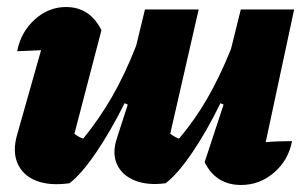

<svg xmlns="http://www.w3.org/2000/svg" viewBox="-20 -519 876 547"><path d="M178 3Q122 11 83.5 -4Q45 -19 30 -53.5Q15 -88 29 -136L97 -376Q80 -375 63 -374.5Q46 -374 29 -373Q39 -427 78.5 -463Q118 -499 168 -499Q236 -499 269 -433L192 -138Q203 -129 217 -124Q262 -179 299 -243Q336 -307 368 -389L393 -492H546L465 -138Q477 -129 490 -124Q535 -177 570.5 -238.5Q606 -300 638 -379L666 -492H818L737 -114Q771 -117 812 -117Q802 -63 761 -27.5Q720 8 667 8Q595 8 563 -57L617 -221L608 -225Q569 -145 527.5 -84Q486 -23 452 3Q400 10 363.5 -5Q327 -20 313 -51.5Q299 -83 313 -125L344 -221L335 -225Q295 -145 253.5 -84Q212 -23 178 3Z"/></svg>

Font: Piazzolla ExtraBold
Style: Italic
Weight: 800
Italic angle: -11.3°
Designer: Juan Pablo del Peral
Foundry: Huerta Tipografica
Version: Version 1.330